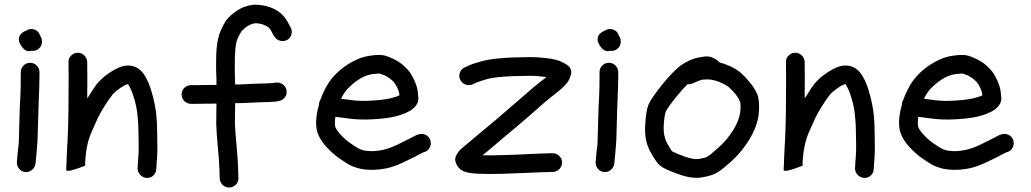

<svg xmlns="http://www.w3.org/2000/svg" viewBox="-20 -746 4466 832"><path d="M69 -597C58.3 -583 59.2 -566.7 71.5 -548C83.8 -529.3 97.3 -521.7 112 -525C112.7 -525 114 -525.3 116 -526C130.7 -524 143 -528.7 153 -540C159 -547.3 162 -555.8 162 -565.5C162 -575.2 159.3 -583.7 154 -591C148.7 -607.7 137.7 -617.3 121 -620C111 -621.3 101.7 -619 93 -613C84.3 -610.3 76.3 -605 69 -597ZM110.5 -474C99.5 -474 90 -470 82 -462C74 -454 70 -444.7 70 -434V-416C70 -405.3 69.8 -389 69.5 -367C69.2 -345 68 -318.7 66 -288C64.7 -256.7 63.7 -223 63 -187C62.3 -152.3 61.7 -130.7 61 -122C60.3 -112.7 59 -101 57 -87C55.7 -73 54.7 -62.3 54 -55L53 -45C52.3 -33.7 55.5 -23.7 62.5 -15C69.5 -6.3 78.5 -1.5 89.5 -0.5C100.5 0.5 110.3 -2.7 119 -10C127.7 -17.3 132.7 -26.3 134 -37L135 -48C135.7 -54.7 136.7 -65 138 -79C139.3 -93 140.3 -105 141 -115C142.3 -125.7 143.3 -149 144 -185C144.7 -220.3 145.7 -253.3 147 -284C148.3 -315.3 149.3 -342.2 150 -364.5C150.7 -386.8 151 -404 151 -416V-434C151 -444.7 147 -454 139 -462C131 -470 121.5 -474 110.5 -474Z M316.5 -517.5C305.5 -517.2 296 -513 288 -505C280 -497 276.3 -487.3 277 -476V-448C277.7 -430 277.7 -392.7 277 -336C277 -280 276.3 -232.3 275 -193C273.7 -153.7 272 -118.3 270 -87C270 -78.3 269.7 -70.3 269 -63C268.3 -55 268 -47 268 -39V-35V-31C267.3 -25.7 267 -21.3 267 -18V-9C269 -5 276 -4.5 288 -7.5C300 -10.5 313.2 -14.7 327.5 -20L349 -28V-43C349 -47 349.3 -52 350 -58C351.3 -76.7 353.7 -94 357 -110C361 -132 368 -154.3 378 -177C388.7 -201.7 397.7 -221.7 405 -237C412.3 -251.7 421.8 -268.3 433.5 -287C445.2 -305.7 455 -320 463 -330C469 -338.7 477 -346.7 487 -354C497.7 -362.7 507.3 -369.3 516 -374C523.3 -378 528.7 -380.3 532 -381H535C537.7 -377.7 540.7 -372.3 544 -365C550.7 -352.3 557.2 -334.7 563.5 -312C569.8 -289.3 574 -266.7 576 -244C578.7 -219.3 580 -196.3 580 -175C580.7 -153 581 -131.7 581 -111C581 -90.3 580.3 -73.7 579 -61C577.7 -47 577 -36 577 -28L576 -17C576 -6.3 579.8 3.2 587.5 11.5C595.2 19.8 604.5 24.3 615.5 25C626.5 25.7 636.2 22.2 644.5 14.5C652.8 6.8 657 -2.7 657 -14L658 -24C658 -30.7 658.7 -40.7 660 -54C661.3 -69.3 662 -88.3 662 -111C662 -132.3 661.7 -154.3 661 -177C661 -200.3 659.7 -225.3 657 -252C653.7 -279.3 648.3 -306.7 641 -334C633.7 -361.3 625.7 -383.7 617 -401C607 -421 597 -435 587 -443C576.3 -452.3 563.7 -458.3 549 -461C536.3 -463 524 -462.3 512 -459C502.7 -457 491.3 -452.3 478 -445C465.3 -438.3 452 -429.7 438 -419C422.7 -407 409.3 -394 398 -380C388.7 -367.3 377.7 -350.7 365 -330C363 -326.7 360.7 -323.3 358 -320V-336C358.7 -392.7 358.7 -430.7 358 -450V-478C357.3 -488.7 353 -498 345 -506C337 -514 327.5 -517.8 316.5 -517.5Z M767 -337C767 -325.7 771 -316 779 -308C787 -300 796.7 -296 808 -296H823C833 -296 860 -296.3 904 -297H918C917.3 -262.3 917 -233.7 917 -211C917.7 -185 920 -150.7 924 -108C928 -66.7 930.3 -34 931 -10L932 27C932.7 38.3 937 47.8 945 55.5C953 63.2 962.5 66.8 973.5 66.5C984.5 66.2 994 62 1002 54C1010 46 1013.7 36.3 1013 25L1012 -12C1011.3 -38 1009 -72.7 1005 -116C1001 -156.7 998.7 -188.7 998 -212C998 -234.7 998.3 -263.7 999 -299H1020C1052 -300.3 1078.7 -301.5 1100 -302.5C1121.3 -303.5 1137.3 -304 1148 -304C1160 -304.7 1169.7 -305.3 1177 -306L1186 -308C1197.3 -309.3 1206.5 -314.3 1213.5 -323C1220.5 -331.7 1223.3 -341.5 1222 -352.5C1220.7 -363.5 1215.5 -372.5 1206.5 -379.5C1197.5 -386.5 1187.7 -389.3 1177 -388L1167 -387C1161.7 -386.3 1154.3 -385.7 1145 -385C1134.3 -385 1118.3 -384.5 1097 -383.5C1075.7 -382.5 1049 -381.3 1017 -380H999C999 -390 998.7 -399.3 998 -408C997.3 -431.3 997.2 -451.7 997.5 -469C997.8 -486.3 998 -498.3 998 -505C998.7 -511.7 999.3 -521.3 1000 -534C1000.7 -543.3 1001.8 -551.7 1003.5 -559C1005.2 -566.3 1007.3 -573.3 1010 -580C1013.3 -587.3 1017 -594.3 1021 -601C1023.7 -606.3 1026.3 -610.5 1029 -613.5C1031.7 -616.5 1037 -621.3 1045 -628C1053 -633.3 1060.2 -637.3 1066.5 -640C1072.8 -642.7 1078.7 -644.3 1084 -645C1088.7 -645.7 1095.8 -645.2 1105.5 -643.5C1115.2 -641.8 1123.3 -639 1130 -635C1136.7 -632.4 1141.8 -629.2 1145.5 -625.5C1149.2 -621.8 1152 -618 1154 -614C1158.7 -606 1162.3 -599.3 1165 -594L1169 -588C1174.3 -578.7 1182.5 -572.5 1193.5 -569.5C1204.5 -566.5 1214.8 -567.7 1224.5 -573C1234.2 -578.3 1240.3 -586.5 1243 -597.5C1245.7 -608.5 1244.3 -618.7 1239 -628L1235 -635C1233 -639 1230 -644.7 1226 -652C1219.3 -664 1211.2 -674.7 1201.5 -684C1191.8 -693.3 1180 -701.3 1166 -708C1152 -714.7 1136.5 -719.5 1119.5 -722.5C1102.5 -725.5 1087.7 -726.3 1075 -725C1063 -723.7 1050.3 -720.5 1037 -715.5C1023.7 -710.5 1010 -702.7 996 -692C983.3 -682.7 973.7 -674.2 967 -666.5C960.3 -658.8 954.3 -649.7 949 -639C944.3 -630.3 940 -621.3 936 -612C931.3 -601.3 927.7 -590 925 -578C922.3 -566 920.3 -553 919 -539C918.3 -529 917.7 -519.3 917 -510C917 -502 916.8 -488.7 916.5 -470C916.2 -451.3 916.7 -429.3 918 -404V-378H904C860 -377.3 833 -377 823 -377H808C796.7 -377 787 -373.2 779 -365.5C771 -357.8 767 -348.3 767 -337Z M1458 -318C1458 -318.7 1458.3 -319.3 1459 -320C1468.3 -340 1480.3 -356.7 1495 -370C1510.3 -384.7 1527 -397.3 1545 -408C1562.3 -417.3 1579.3 -423 1596 -425C1611.3 -427 1621.7 -427.7 1627 -427C1633 -425 1640 -422.3 1648 -419C1656.7 -414.3 1663.7 -410 1669 -406C1674.3 -402 1680 -397 1686 -391C1690.7 -385.7 1695.7 -377.7 1701 -367C1706.3 -355.7 1709.3 -347 1710 -341C1710 -338.3 1710.3 -335.7 1711 -333C1701.7 -328.3 1688.7 -324 1672 -320C1651.3 -315.3 1624.2 -312 1590.5 -310C1556.8 -308 1528.3 -308.7 1505 -312C1486.3 -314.7 1470.7 -316.7 1458 -318ZM1362 -291C1360 -283.7 1358 -276 1356 -268C1349.3 -236 1348 -209 1352 -187C1356.7 -161.7 1370.3 -136.3 1393 -111C1412.3 -89.7 1432.3 -72 1453 -58C1472.3 -44.7 1486.3 -35.7 1495 -31C1504.3 -26.3 1515.7 -22 1529 -18C1543.7 -13.3 1563 -10.7 1587 -10C1610.3 -10 1633.7 -12.3 1657 -17C1681 -22.3 1708.3 -32.7 1739 -48C1767.7 -61.3 1787 -71 1797 -77L1815 -86L1822 -88C1832 -92 1839.2 -99.2 1843.5 -109.5C1847.8 -119.8 1848 -130.2 1844 -140.5C1840 -150.8 1832.8 -158.2 1822.5 -162.5C1812.2 -166.8 1802 -167 1792 -163L1785 -161C1779.7 -158.3 1771.3 -154 1760 -148C1750 -143.3 1731.3 -134 1704 -120C1678.7 -108 1657.7 -100.3 1641 -97C1623 -93 1605.3 -91 1588 -91C1572 -91.7 1560.3 -93 1553 -95C1544.3 -97.7 1537.7 -100.3 1533 -103C1527.7 -105.7 1516.3 -113 1499 -125C1483 -135.7 1467.7 -149.3 1453 -166C1441 -179.3 1434 -190.7 1432 -200C1430.7 -210 1431 -223.3 1433 -240C1448.3 -238 1468.7 -235.3 1494 -232C1522.7 -228 1556.3 -227 1595 -229C1633.7 -231 1665.7 -235 1691 -241C1717.7 -247.7 1739 -255.7 1755 -265C1781 -280.3 1793.7 -299.3 1793 -322C1792.3 -330 1791.3 -339.7 1790 -351C1788 -365.7 1782.7 -382.3 1774 -401C1765.3 -419.7 1755.7 -434.7 1745 -446C1735.7 -456 1726.3 -464.5 1717 -471.5C1707.7 -478.5 1696.7 -485 1684 -491C1670.7 -497.7 1658.7 -502.3 1648 -505C1634 -509 1613.3 -509 1586 -505C1558.7 -501.7 1532 -492.7 1506 -478C1481.3 -464.7 1459 -448.3 1439 -429C1417.7 -409 1400 -384.3 1386 -355C1379.3 -341.7 1373.3 -327.7 1368 -313L1366 -309C1363.3 -304.3 1362 -298.3 1362 -291Z M1974 -401C1978.7 -391 1986.2 -384 1996.5 -380C2006.8 -376 2017 -376 2027 -380L2044 -388C2053.3 -392 2069.7 -397.3 2093 -404C2115.7 -410 2152.7 -414 2204 -416C2256.7 -418 2292.7 -418 2312 -416C2326 -414.7 2338 -413.3 2348 -412C2343.3 -408.7 2338.7 -405 2334 -401C2307.3 -381 2270.3 -350 2223 -308C2176.3 -267.3 2142.7 -238.3 2122 -221C2101.3 -204.3 2080 -186.7 2058 -168C2036.7 -150 2019.7 -135.7 2007 -125C1995 -115 1986.3 -107.7 1981 -103C1973 -96.3 1966 -88 1960 -78C1952.7 -66.7 1950.7 -55.7 1954 -45C1957.3 -34.3 1962 -25.7 1968 -19C1974 -12.3 1980 -7.7 1986 -5C2000 1.7 2023.3 5.7 2056 7C2084 8.3 2118.7 8.3 2160 7C2200 5.7 2235.3 4.3 2266 3C2296.7 1.7 2320 0.7 2336 0C2352 0 2363 -0.3 2369 -1H2377C2388.3 -1.7 2397.7 -6.2 2405 -14.5C2412.3 -22.8 2415.8 -32.5 2415.5 -43.5C2415.2 -54.5 2410.7 -63.8 2402 -71.5C2393.3 -79.2 2383.7 -82.7 2373 -82H2364C2358.7 -81.3 2348.3 -81 2333 -81C2317 -80.3 2293.7 -79.3 2263 -78C2231.7 -76 2196.3 -74.7 2157 -74C2123.7 -72.7 2095 -72.3 2071 -73C2081.7 -82.3 2095 -93.3 2111 -106C2131.7 -124 2152.3 -141.7 2173 -159C2195 -176.3 2229.7 -205.7 2277 -247C2323 -288.3 2358.3 -318.3 2383 -337C2411.7 -359 2431 -377.3 2441 -392C2443 -395.3 2445 -399 2447 -403C2449 -407 2451.3 -413.5 2454 -422.5C2456.7 -431.5 2456 -440.2 2452 -448.5C2448 -456.8 2440.3 -464 2429 -470C2424.3 -472.7 2417.7 -476 2409 -480C2398.3 -484.7 2385.3 -488.3 2370 -491C2358 -493 2341 -495 2319 -497C2296.3 -499 2257 -499 2201 -497C2143.7 -494.3 2100.7 -489.3 2072 -482C2044.7 -474.7 2024.3 -468 2011 -462L1994 -454C1984 -450 1977 -442.7 1973 -432C1969 -421.3 1969.3 -411 1974 -401Z M2577 -597C2566.3 -583 2567.2 -566.7 2579.5 -548C2591.8 -529.3 2605.3 -521.7 2620 -525C2620.7 -525 2622 -525.3 2624 -526C2638.7 -524 2651 -528.7 2661 -540C2667 -547.3 2670 -555.8 2670 -565.5C2670 -575.2 2667.3 -583.7 2662 -591C2656.7 -607.7 2645.7 -617.3 2629 -620C2619 -621.3 2609.7 -619 2601 -613C2592.3 -610.3 2584.3 -605 2577 -597ZM2618.5 -474C2607.5 -474 2598 -470 2590 -462C2582 -454 2578 -444.7 2578 -434V-416C2578 -405.3 2577.8 -389 2577.5 -367C2577.2 -345 2576 -318.7 2574 -288C2572.7 -256.7 2571.7 -223 2571 -187C2570.3 -152.3 2569.7 -130.7 2569 -122C2568.3 -112.7 2567 -101 2565 -87C2563.7 -73 2562.7 -62.3 2562 -55L2561 -45C2560.3 -33.7 2563.5 -23.7 2570.5 -15C2577.5 -6.3 2586.5 -1.5 2597.5 -0.5C2608.5 0.5 2618.3 -2.7 2627 -10C2635.7 -17.3 2640.7 -26.3 2642 -37L2643 -48C2643.7 -54.7 2644.7 -65 2646 -79C2647.3 -93 2648.3 -105 2649 -115C2650.3 -125.7 2651.3 -149 2652 -185C2652.7 -220.3 2653.7 -253.3 2655 -284C2656.3 -315.3 2657.3 -342.2 2658 -364.5C2658.7 -386.8 2659 -404 2659 -416V-434C2659 -444.7 2655 -454 2647 -462C2639 -470 2629.5 -474 2618.5 -474Z M2959 -381C2966.3 -380.3 2973.3 -381.3 2980 -384L3001 -393C3011.7 -397.7 3019.3 -400.3 3024 -401C3030.7 -401.7 3038.3 -402 3047 -402C3055 -402 3064 -400.7 3074 -398C3084.7 -396 3096.7 -391.7 3110 -385C3122 -379.7 3132 -373.7 3140 -367C3149.3 -358.3 3158.7 -348.3 3168 -337C3176 -327 3182 -317 3186 -307C3189.3 -300.3 3190 -285.3 3188 -262C3185.3 -238.7 3175.7 -213 3159 -185C3141 -155.7 3119 -129.3 3093 -106C3067 -82.7 3050.3 -69.3 3043 -66C3036.3 -62.7 3024.3 -59.7 3007 -57C2992.3 -55 2971 -59 2943 -69C2917.7 -78.3 2901 -85.3 2893 -90C2887.7 -96 2880 -108.3 2870 -127C2859.3 -147 2854.7 -171.3 2856 -200C2858 -232 2861 -252.7 2865 -262C2868.3 -271.3 2884 -293.3 2912 -328C2930 -350 2945.7 -367.7 2959 -381ZM3097 -476C3093 -481.3 3088.3 -485.3 3083 -488L3074 -493C3070.7 -495 3067.3 -496.7 3064 -498C3060.7 -499.3 3057.2 -500.2 3053.5 -500.5C3049.8 -500.8 3047 -501.2 3045 -501.5C3043 -501.8 3039.7 -501.7 3035 -501C3030.3 -500.3 3027.5 -500 3026.5 -500C3025.5 -500 3022.3 -499.5 3017 -498.5C3011.7 -497.5 3008.7 -497 3008 -497C2982.7 -492.3 2957.3 -481.3 2932 -464C2909.3 -447.3 2881.7 -419 2849 -379C2816.3 -337.7 2796.7 -308.7 2790 -292C2782.7 -274.7 2778 -245.7 2776 -205C2772.7 -160.3 2780 -121.7 2798 -89C2814.7 -58.3 2828.7 -38.2 2840 -28.5C2851.3 -18.8 2876.3 -7 2915 7C2956.3 22.3 2991 27.7 3019 23C3044.3 19 3064 13.7 3078 7C3092 1 3115 -16.3 3147 -45C3179 -73.7 3206 -106.3 3228 -143C3251.3 -181.7 3264.7 -219 3268 -255C3271.3 -291.7 3269 -319.7 3261 -339C3253.7 -355.7 3243.3 -372 3230 -388C3218 -402.7 3206 -415.7 3194 -427C3180 -439.7 3163.3 -450.3 3144 -459C3127.3 -466.3 3111.7 -472 3097 -476Z M3425.5 -517.5C3414.5 -517.2 3405 -513 3397 -505C3389 -497 3385.3 -487.3 3386 -476V-448C3386.7 -430 3386.7 -392.7 3386 -336C3386 -280 3385.3 -232.3 3384 -193C3382.7 -153.7 3381 -118.3 3379 -87C3379 -78.3 3378.7 -70.3 3378 -63C3377.3 -55 3377 -47 3377 -39V-35V-31C3376.3 -25.7 3376 -21.3 3376 -18V-9C3378 -5 3385 -4.5 3397 -7.5C3409 -10.5 3422.2 -14.7 3436.5 -20L3458 -28V-43C3458 -47 3458.3 -52 3459 -58C3460.3 -76.7 3462.7 -94 3466 -110C3470 -132 3477 -154.3 3487 -177C3497.7 -201.7 3506.7 -221.7 3514 -237C3521.3 -251.7 3530.8 -268.3 3542.5 -287C3554.2 -305.7 3564 -320 3572 -330C3578 -338.7 3586 -346.7 3596 -354C3606.7 -362.7 3616.3 -369.3 3625 -374C3632.3 -378 3637.7 -380.3 3641 -381H3644C3646.7 -377.7 3649.7 -372.3 3653 -365C3659.7 -352.3 3666.2 -334.7 3672.5 -312C3678.8 -289.3 3683 -266.7 3685 -244C3687.7 -219.3 3689 -196.3 3689 -175C3689.7 -153 3690 -131.7 3690 -111C3690 -90.3 3689.3 -73.7 3688 -61C3686.7 -47 3686 -36 3686 -28L3685 -17C3685 -6.3 3688.8 3.2 3696.5 11.5C3704.2 19.8 3713.5 24.3 3724.5 25C3735.5 25.7 3745.2 22.2 3753.5 14.5C3761.8 6.8 3766 -2.7 3766 -14L3767 -24C3767 -30.7 3767.7 -40.7 3769 -54C3770.3 -69.3 3771 -88.3 3771 -111C3771 -132.3 3770.7 -154.3 3770 -177C3770 -200.3 3768.7 -225.3 3766 -252C3762.7 -279.3 3757.3 -306.7 3750 -334C3742.7 -361.3 3734.7 -383.7 3726 -401C3716 -421 3706 -435 3696 -443C3685.3 -452.3 3672.7 -458.3 3658 -461C3645.3 -463 3633 -462.3 3621 -459C3611.7 -457 3600.3 -452.3 3587 -445C3574.3 -438.3 3561 -429.7 3547 -419C3531.7 -407 3518.3 -394 3507 -380C3497.7 -367.3 3486.7 -350.7 3474 -330C3472 -326.7 3469.7 -323.3 3467 -320V-336C3467.7 -392.7 3467.7 -430.7 3467 -450V-478C3466.3 -488.7 3462 -498 3454 -506C3446 -514 3436.5 -517.8 3425.5 -517.5Z M3984 -318C3984 -318.7 3984.3 -319.3 3985 -320C3994.3 -340 4006.3 -356.7 4021 -370C4036.3 -384.7 4053 -397.3 4071 -408C4088.3 -417.3 4105.3 -423 4122 -425C4137.3 -427 4147.7 -427.7 4153 -427C4159 -425 4166 -422.3 4174 -419C4182.7 -414.3 4189.7 -410 4195 -406C4200.3 -402 4206 -397 4212 -391C4216.7 -385.7 4221.7 -377.7 4227 -367C4232.3 -355.7 4235.3 -347 4236 -341C4236 -338.3 4236.3 -335.7 4237 -333C4227.7 -328.3 4214.7 -324 4198 -320C4177.3 -315.3 4150.2 -312 4116.5 -310C4082.8 -308 4054.3 -308.7 4031 -312C4012.3 -314.7 3996.7 -316.7 3984 -318ZM3888 -291C3886 -283.7 3884 -276 3882 -268C3875.3 -236 3874 -209 3878 -187C3882.7 -161.7 3896.3 -136.3 3919 -111C3938.3 -89.7 3958.3 -72 3979 -58C3998.3 -44.7 4012.3 -35.7 4021 -31C4030.3 -26.3 4041.7 -22 4055 -18C4069.7 -13.3 4089 -10.7 4113 -10C4136.3 -10 4159.7 -12.3 4183 -17C4207 -22.3 4234.3 -32.7 4265 -48C4293.7 -61.3 4313 -71 4323 -77L4341 -86L4348 -88C4358 -92 4365.2 -99.2 4369.5 -109.5C4373.8 -119.8 4374 -130.2 4370 -140.5C4366 -150.8 4358.8 -158.2 4348.5 -162.5C4338.2 -166.8 4328 -167 4318 -163L4311 -161C4305.7 -158.3 4297.3 -154 4286 -148C4276 -143.3 4257.3 -134 4230 -120C4204.7 -108 4183.7 -100.3 4167 -97C4149 -93 4131.3 -91 4114 -91C4098 -91.7 4086.3 -93 4079 -95C4070.3 -97.7 4063.7 -100.3 4059 -103C4053.7 -105.7 4042.3 -113 4025 -125C4009 -135.7 3993.7 -149.3 3979 -166C3967 -179.3 3960 -190.7 3958 -200C3956.7 -210 3957 -223.3 3959 -240C3974.3 -238 3994.7 -235.3 4020 -232C4048.7 -228 4082.3 -227 4121 -229C4159.7 -231 4191.7 -235 4217 -241C4243.7 -247.7 4265 -255.7 4281 -265C4307 -280.3 4319.7 -299.3 4319 -322C4318.3 -330 4317.3 -339.7 4316 -351C4314 -365.7 4308.7 -382.3 4300 -401C4291.3 -419.7 4281.7 -434.7 4271 -446C4261.7 -456 4252.3 -464.5 4243 -471.5C4233.7 -478.5 4222.7 -485 4210 -491C4196.7 -497.7 4184.7 -502.3 4174 -505C4160 -509 4139.3 -509 4112 -505C4084.7 -501.7 4058 -492.7 4032 -478C4007.3 -464.7 3985 -448.3 3965 -429C3943.7 -409 3926 -384.3 3912 -355C3905.3 -341.7 3899.3 -327.7 3894 -313L3892 -309C3889.3 -304.3 3888 -298.3 3888 -291Z"/></svg>

Font: Ruji's Handwriting Font v.2.0
Style: Medium
Weight: 500
Version: Version 2.0